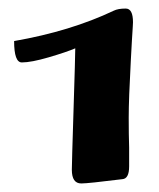

<svg xmlns="http://www.w3.org/2000/svg" viewBox="-20 -429 372 449"><path d="M156 -316Q135 -307 94 -295Q53 -283 31 -283Q13 -283 13 -333Q145 -356 246 -404Q256 -409 274 -409Q291 -409 291 -377Q291 -376 290.5 -366.5Q290 -357 288.5 -334.5Q287 -312 286 -289Q281 -197 281 -154Q281 -113 282 -84V-40Q282 -11 266 -10Q186 0 170 0Q148 0 148 -32Q148 -47 152 -173Q156 -299 156 -316Z"/></svg>

Font: Fedorovsk Unicode
Style: Medium
Weight: 500
Designer: Aleksandr Andreev and Nikita Simmons
Version: Version 3.2